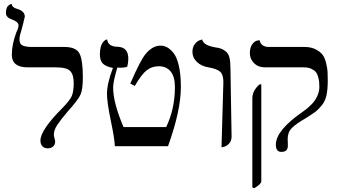

<svg xmlns="http://www.w3.org/2000/svg" viewBox="-20 -766 1783 1006"><path d="M82 -558.1Q82 -535.2 98.6 -527.6Q115.2 -520 147 -520H316.9Q378.9 -520 396.5 -485.6Q414.1 -451.2 414.1 -360.8Q414.1 -296.9 401.6 -269.5Q389.2 -242.2 335 -182.1Q296.9 -137.2 279.5 -110.6Q262.2 -84 262.2 -61Q262.2 -53.2 265.6 -41.5Q269 -29.8 269 -24.9Q269 -7.8 258.1 1.7Q247.1 11.2 230 11.2Q212.9 11.2 202.4 0.7Q191.9 -9.8 191.9 -29.8Q191.9 -85 308.1 -201.2Q345.2 -239.3 355.7 -262.2Q366.2 -285.2 366.2 -332Q366.2 -374 348.1 -393.6Q330.1 -413.1 272.9 -413.1H125Q42 -413.1 42 -479Q42 -533.2 65.9 -597.2Q77.1 -619.1 77.1 -632.8Q77.1 -650.9 44.9 -663.1Q10.7 -674.3 11.2 -698.2Q11.2 -711.4 14.2 -720.7Q17.1 -730 21.5 -734.4Q25.9 -738.8 30.5 -741.5Q35.2 -744.1 38.1 -745.1L41 -746.1Q43 -726.1 70.8 -719.2Q109.9 -708 109.9 -678.2Q109.9 -676.3 101.3 -642.6Q92.8 -608.9 90.8 -602.1Q82 -577.1 82 -558.1Z M571.8 -410.2Q537.6 -416 520.5 -431.4Q503.4 -446.8 503.4 -481Q503.4 -502.9 507.6 -518.6Q511.7 -534.2 517.1 -541.5Q522.5 -548.8 528.1 -553.5Q533.7 -558.1 537.6 -558.6L541.5 -559.1Q546.4 -522 594.7 -521Q652.8 -520 652.3 -458Q652.3 -437 646.5 -416Q629.4 -411.1 612.8 -411.1Q609.9 -411.1 603.8 -411.6Q597.7 -412.1 594.7 -412.1Q572.8 -337.9 572.8 -308.1Q572.8 -227.1 627.4 -100.1H850.6Q896.5 -195.3 896.5 -310.1Q896.5 -363.3 874.5 -391.1Q852.5 -418.9 811.5 -418.9Q776.4 -418.9 749 -397.9Q721.7 -377 686.5 -315.9L662.6 -328.1Q717.8 -455.1 743.7 -483.9Q779.8 -526.9 820.8 -526.9Q838.9 -526.9 855.2 -518.3Q871.6 -509.8 889.2 -488.3Q906.7 -466.8 917.2 -420.9Q927.7 -375 927.7 -310.1Q927.7 -187 860.4 0H581.5Q581.5 -33.2 561 -131.6Q540.5 -230 540.5 -274.9Q541 -330.1 571.8 -410.2Z M1140.6 5.9 1150.4 -335.9Q1150.4 -376 1132.8 -390.9Q1115.2 -405.8 1072.3 -413.1Q1035.2 -418.9 1011.7 -441.4Q988.3 -463.9 988.3 -494.1Q988.3 -519 1000.7 -534.9Q1013.2 -550.8 1026.4 -555.2L1039.6 -559.1Q1044.4 -530.3 1101.6 -519Q1127.4 -515.1 1138.9 -511Q1150.4 -506.8 1163.8 -495.8Q1177.2 -484.9 1182.4 -463.4Q1187.5 -441.9 1187.5 -405.8L1193.4 -50.8Q1193.4 -27.8 1180.4 -13.9Q1167.5 0 1153.8 2.9Z M1312 220.2 1302.2 215.8V-251Q1302.2 -291 1340.3 -324.2H1349.1V184.1Q1349.1 198.2 1312 220.2ZM1487.3 -38.1Q1487.3 -35.2 1487.8 -23.2Q1488.3 -11.2 1488.3 -2.9Q1488.3 30.3 1454.1 29.8Q1425.3 29.8 1425.3 -7.8Q1425.3 -83 1565.9 -180.2Q1573.7 -185.1 1585.4 -194.6Q1597.2 -204.1 1614 -220.9Q1630.9 -237.8 1642.1 -262Q1653.3 -286.1 1653.3 -310.1Q1653.3 -327.1 1652.1 -338.1Q1650.9 -349.1 1646.5 -364.5Q1642.1 -379.9 1634 -389.4Q1626 -398.9 1610.1 -406Q1594.2 -413.1 1571.3 -413.1H1368.2Q1333 -413.1 1311 -435.1Q1289.1 -457 1289.1 -487.8Q1289.1 -516.6 1301.5 -533.7Q1314 -550.8 1327.1 -553.2L1340.3 -555.2Q1348.1 -520 1389.2 -520H1575.2Q1609.4 -520 1633.8 -507.6Q1658.2 -495.1 1670.2 -479Q1682.1 -462.9 1688.7 -435.5Q1695.3 -408.2 1696.3 -390.1Q1697.3 -372.1 1697.3 -344.2Q1697.3 -298.3 1690.7 -267.1Q1684.1 -235.8 1665.5 -213.4Q1647 -190.9 1632.1 -179.9Q1617.2 -168.9 1584 -147.9Q1530.8 -117.2 1509 -95.2Q1487.3 -73.2 1487.3 -38.1Z"/></svg>

Font: Linux Libertine Display
Style: Regular
Weight: 400
Designer: Philipp H. Poll
Foundry: Philipp H. Poll
Version: Version 5.0.9